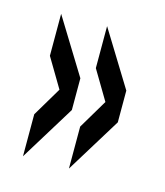

<svg xmlns="http://www.w3.org/2000/svg" viewBox="-64 -494 381 444"><g transform="rotate(15 126.0 -272.5)"><path d="M30 -102V-202.5L89.5 -302.5V-242.5L30 -342.5V-443L111.5 -310.5V-234.5ZM140 -102V-202.5L199.5 -302.5V-242.5L140 -342.5V-443L221.5 -310.5V-234.5Z"/></g></svg>

Font: League Gothic Condensed
Style: Regular
Weight: 400
Width: 3
Designer: The League of Moveable Type
Version: Version 2.001